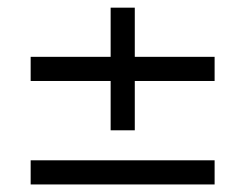

<svg xmlns="http://www.w3.org/2000/svg" viewBox="-20 -560 640 501"><path d="M268.7 -220V-348.7H60V-411.7H268.7V-540H331.7V-411.7H540V-348.7H331.7V-220ZM60 -78.7V-141.7H540V-78.7Z"/></svg>

Font: Hauora
Style: Regular
Weight: 400
Designer: Wayne Shih
Foundry: WCYS
Version: Version 1.001